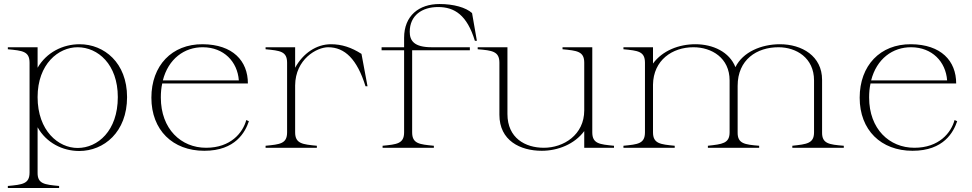

<svg xmlns="http://www.w3.org/2000/svg" viewBox="-20 -735 4836 955"><path d="M19 190V200H274V190C201 183 166 180 167 123V-102C210 -25 291 16 374 16C497 16 612 -78 612 -252C612 -423 498 -515 376 -515C292 -515 211 -474 167 -398V-500H19V-490C92 -483 127 -480 127 -423V123C127 180 92 183 19 190ZM366 1C271 1 167 -84 167 -252C167 -417 271 -500 366 -500C467 -500 566 -415 566 -252C566 -84 466 1 366 1Z M996 15C1152 15 1200 -79 1218 -132L1205 -138C1188 -75 1128 0 1005 0C881 0 780 -93 780 -250C780 -275 782 -298 787 -320H1213C1213 -432 1138 -514 988 -515C835 -516 733 -409 733 -249C733 -88 839 15 996 15ZM790 -335C817 -442 897 -501 990 -500C1093 -499 1161 -429 1168 -335Z M1448 -77V-310C1449 -441 1556 -500 1612 -500C1695 -500 1756 -441 1798 -306H1808L1778 -467C1728 -499 1680 -515 1626 -515C1554 -515 1487 -470 1448 -398V-500H1301V-490C1373 -483 1408 -480 1408 -423V-77C1408 -20 1373 -17 1301 -10V0H1556V-10C1485 -17 1448 -20 1448 -77Z M1883 -10V0H2138V-10C2066 -17 2030 -20 2030 -77V-485H2317V-500H2127C2039 -500 2018 -533 2018 -577C2018 -658 2079 -700 2159 -700C2241 -700 2303 -660 2342 -532H2352L2328 -670C2297 -698 2236 -715 2166 -715C2064 -715 1990 -657 1990 -547V-500H1878V-485H1990V-77C1990 -20 1954 -17 1883 -10Z M2675 15C2755 15 2838 -18 2886 -83V0H3034V-10C2962 -17 2926 -20 2926 -77V-500H2778V-490C2850 -483 2886 -480 2886 -423V-186C2886 -64 2783 0 2685 0C2593 0 2504 -48 2504 -168V-500H2356V-490C2428 -484 2464 -480 2464 -423V-164C2464 -36 2567 15 2675 15Z M3081 -10V0H3336V-10C3265 -17 3228 -20 3228 -77V-314C3230 -436 3324 -500 3429 -500C3520 -500 3609 -447 3609 -335V-77C3609 -21 3572 -18 3501 -10V0H3756V-10C3684 -16 3648 -20 3649 -77V-308C3649 -439 3745 -500 3852 -500C3941 -500 4029 -447 4029 -335V-77C4029 -21 3993 -18 3921 -10V0H4177V-10C4104 -16 4068 -20 4069 -77V-338C4069 -456 3969 -515 3859 -515C3768 -515 3675 -477 3638 -401C3608 -477 3526 -515 3439 -515C3356 -515 3275 -483 3228 -419V-500H3081V-490C3153 -483 3188 -480 3188 -423V-77C3188 -20 3153 -17 3081 -10Z M4519 15C4675 15 4723 -79 4741 -132L4728 -138C4711 -75 4651 0 4528 0C4404 0 4303 -93 4303 -250C4303 -275 4305 -298 4310 -320H4736C4736 -432 4661 -514 4511 -515C4358 -516 4256 -409 4256 -249C4256 -88 4362 15 4519 15ZM4313 -335C4340 -442 4420 -501 4513 -500C4616 -499 4684 -429 4691 -335Z"/></svg>

Font: Sprat Thin
Style: Regular
Weight: 100
Designer: Ethan Nakache
Foundry: Collletttivo
Version: Version 2.000;Glyphs 3.2 (3217)